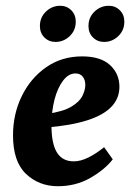

<svg xmlns="http://www.w3.org/2000/svg" viewBox="-20 -631 450 664"><path d="M264 -436Q328 -436 360.5 -406Q393 -376 393 -331Q393 -291 365.5 -262Q338 -233 282 -215Q226 -197 140 -190L142 -237Q198 -245 226.5 -262Q255 -279 265 -299.5Q275 -320 275 -337Q275 -355 266 -366Q257 -377 241 -377Q217 -377 198 -352Q179 -327 168.5 -286.5Q158 -246 158 -197Q158 -134 177 -103.5Q196 -73 235 -73Q259 -73 286 -86.5Q313 -100 340 -122L370 -80Q342 -44 292 -15.5Q242 13 180 13Q115 13 70 -29.5Q25 -72 25 -163Q25 -236 55 -298Q85 -360 139 -398Q193 -436 264 -436ZM340 -486Q317 -486 301.5 -501.5Q286 -517 286 -541Q286 -571 307 -591Q328 -611 356 -611Q379 -611 394.5 -595.5Q410 -580 410 -556Q410 -526 389 -506Q368 -486 340 -486ZM172 -486Q149 -486 133.5 -501.5Q118 -517 118 -541Q118 -571 139 -591Q160 -611 188 -611Q211 -611 226.5 -595.5Q242 -580 242 -556Q242 -526 221 -506Q200 -486 172 -486Z"/></svg>

Font: Yrsa
Style: Bold Italic
Weight: 700
Italic angle: -7.10001°
Version: Version 2.004